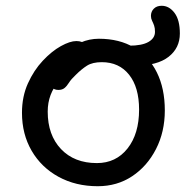

<svg xmlns="http://www.w3.org/2000/svg" viewBox="-20 -632 659 664"><path d="M448 -405Q419 -405 404.5 -417Q390 -429 390 -445Q390 -458 399.5 -466Q409 -474 426 -474Q471 -474 493.5 -487Q516 -500 516 -522Q516 -535 513 -543.5Q510 -552 506 -560Q502 -568 502 -577Q502 -592 512 -602Q522 -612 539 -612Q565 -612 583.5 -587.5Q602 -563 602 -516Q602 -466 563 -435.5Q524 -405 448 -405ZM318 12Q242 12 182.5 -20.5Q123 -53 89.5 -110.5Q56 -168 56 -242Q56 -298 76.5 -343.5Q97 -389 128 -422Q159 -455 190.5 -472.5Q222 -490 244 -490Q255 -490 262.5 -487Q270 -484 275 -477.5Q280 -471 280 -460Q280 -440 271.5 -424Q263 -408 237 -394Q205 -375 185 -352.5Q165 -330 155 -303.5Q145 -277 145 -246Q145 -165 191 -116.5Q237 -68 315 -68Q381 -68 421 -118.5Q461 -169 461 -253Q461 -330 426.5 -373.5Q392 -417 332 -417Q300 -417 281 -405Q262 -393 242 -373Q226 -358 218.5 -346Q211 -334 203 -327.5Q195 -321 182 -321Q168 -321 159.5 -329.5Q151 -338 151 -359Q151 -382 165.5 -406.5Q180 -431 204.5 -451.5Q229 -472 259 -485Q289 -498 322 -498Q393 -498 444 -467.5Q495 -437 522.5 -381.5Q550 -326 550 -250Q550 -176 519.5 -116.5Q489 -57 437 -22.5Q385 12 318 12Z"/></svg>

Font: Shantell Sans
Style: Regular
Weight: 400
Designer: Stephen Nixon, Anya Danilova, Shantell Martin
Foundry: Arrow Type
Version: Version 1.008;[ac192a2d6]